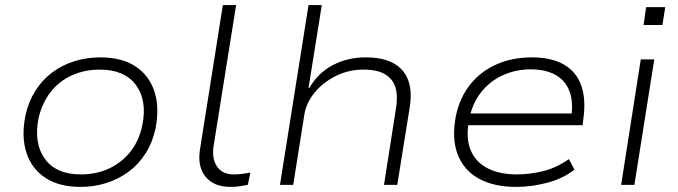

<svg xmlns="http://www.w3.org/2000/svg" viewBox="-20 -725 2659 753"><path d="M296 8Q212 8 158 -27.5Q104 -63 83.5 -126.5Q63 -190 80 -273Q92 -327 119 -369.5Q146 -412 185 -441Q224 -470 272 -485Q320 -500 374 -500Q458 -500 511.5 -464.5Q565 -429 585.5 -366.5Q606 -304 590 -221Q578 -166 551 -123.5Q524 -81 485 -52Q446 -23 398 -7.5Q350 8 296 8ZM297 -41Q358 -41 407.5 -64Q457 -87 491 -129.5Q525 -172 538 -233Q558 -330 513.5 -391Q469 -452 371 -452Q312 -452 262 -429.5Q212 -407 178.5 -364Q145 -321 131 -261Q112 -163 156 -102Q200 -41 297 -41Z M884 8Q819 8 786.5 -31.5Q754 -71 764 -137L854 -705H906L817 -148Q813 -117 821 -92.5Q829 -68 848 -54.5Q867 -41 897 -41Q912 -41 929 -43Q946 -45 962 -48L952 0Q936 3 920 5.5Q904 8 884 8Z M1078 0 1190 -705H1242L1190 -380H1193Q1228 -440 1286 -470Q1344 -500 1414 -500Q1481 -500 1522.5 -477.5Q1564 -455 1580.5 -411.5Q1597 -368 1587 -305L1538 0H1486L1533 -300Q1541 -348 1531 -381.5Q1521 -415 1490.5 -433.5Q1460 -452 1405 -452Q1347 -452 1297 -427Q1247 -402 1214.5 -362.5Q1182 -323 1174 -278L1130 0Z M2004 8Q1916 8 1857 -25Q1798 -58 1774.5 -120.5Q1751 -183 1768 -271Q1783 -342 1824 -393.5Q1865 -445 1927 -472.5Q1989 -500 2066 -500Q2144 -500 2193 -471Q2242 -442 2260.5 -387Q2279 -332 2267 -253L2265 -234H1796L1804 -280H2249L2219 -257Q2230 -322 2214 -365.5Q2198 -409 2159 -431Q2120 -453 2061 -453Q2002 -453 1951 -429.5Q1900 -406 1865.5 -361.5Q1831 -317 1820 -256L1818 -245Q1807 -179 1827 -133.5Q1847 -88 1893.5 -64.5Q1940 -41 2008 -41Q2057 -41 2109 -53.5Q2161 -66 2211 -101L2233 -60Q2189 -25 2127 -8.5Q2065 8 2004 8Z M2504 -627 2514 -697H2589L2578 -627ZM2416 0 2493 -492H2546L2468 0Z"/></svg>

Font: Nunito Sans 7pt SemiExpanded ExtraLight
Style: Italic
Weight: 250
Width: 6
Italic angle: -9°
Designer: Vernon Adams
Foundry: Vernon Adams
Version: Version 3.101;gftools[0.9.27]